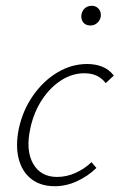

<svg xmlns="http://www.w3.org/2000/svg" viewBox="-20 -637 413 663"><path d="M169 6Q120 6 88 -19Q56 -44 44.5 -89Q33 -134 45 -193Q59 -257 94.5 -307.5Q130 -358 178.5 -387Q227 -416 281 -416Q310 -416 333.5 -406.5Q357 -397 373 -376L345 -350Q333 -366 315 -375Q297 -384 271 -384Q229 -384 191 -359.5Q153 -335 125 -292.5Q97 -250 85 -195Q68 -119 94 -72.5Q120 -26 177 -26Q210 -26 241 -40Q272 -54 296 -77L313 -57Q284 -29 246.5 -11.5Q209 6 169 6ZM292 -549Q282 -549 274.5 -553.5Q267 -558 263.5 -566.5Q260 -575 261 -585Q263 -599 272.5 -608Q282 -617 297 -617Q307 -617 314.5 -612Q322 -607 325.5 -599Q329 -591 328 -580Q326 -567 316 -558Q306 -549 292 -549Z"/></svg>

Font: Ysabeau Infant ExtraLight
Style: Italic
Weight: 250
Italic angle: -12°
Designer: Christian Thalmann (Catharsis Fonts)
Version: Version 2.001;gftools[0.9.30]; featfreeze: ss01,ss02,lnum